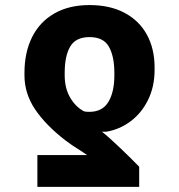

<svg xmlns="http://www.w3.org/2000/svg" viewBox="-20 -557 702 755"><path d="M127 177.7V52.7H322.3Q318.8 49.8 311.8 45.4Q304.7 41 297.9 36.1Q260.7 13.2 237.3 -4.9Q160.2 -64.5 118.2 -126.7Q76.2 -189 76.2 -260.7V-270.5Q76.2 -350.6 106 -410.6Q135.7 -470.7 193.4 -503.9Q251 -537.1 332 -537.1Q412.1 -537.1 469.7 -506.6Q527.3 -476.1 557.6 -420.7Q587.9 -365.2 587.9 -292V-282.2Q587.9 -216.8 562.5 -164.8Q537.1 -112.8 493.9 -80.3Q450.7 -47.9 398.4 -39.1H380.9Q408.2 -17.6 453.4 25.6Q498.5 68.8 527.3 98.6V177.7ZM332 -411.1Q278.3 -411.1 256.3 -374.3Q234.4 -337.4 234.4 -270.5V-260.7Q234.4 -210.9 255.1 -174.6Q275.9 -138.2 308.6 -120.1Q313 -118.2 318.8 -117.7Q324.7 -117.2 331.1 -117.2Q382.8 -117.2 406.2 -156.2Q429.7 -195.3 429.7 -260.7V-270.5Q429.7 -335 408.4 -373Q387.2 -411.1 332 -411.1Z"/></svg>

Font: Pretendard JP ExtraBold
Style: Regular
Weight: 800
Designer: Base glyphs from Inter by Rasmus Andersson; Hangeul glyphs from Noto Sans CJK(Source Han Sans) by Jang Soo-young and Kan
Foundry: Kil Hyung-jin
Version: Version 1.309